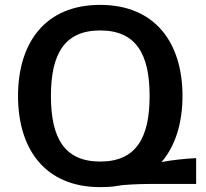

<svg xmlns="http://www.w3.org/2000/svg" viewBox="-20 -755 845 788"><path d="M391 -630C538 -630 594 -534 594 -361C594 -188 538 -92 391 -92C245 -92 189 -188 189 -361C189 -534 245 -630 391 -630ZM729 -361C729 -579 617 -735 391 -735C165 -735 54 -579 54 -361C54 -143 165 13 391 13C414 13 435 12 455 9H454L468 7C486 3 553 0 591 0H785V-106C740 -104 685 -98 643 -90C700 -156 729 -251 729 -361Z"/></svg>

Font: Perun SemiBold
Style: Regular
Weight: 600
Foundry: Copyright (c) Stefan Peev, Context Ltd, 2016
Version: Version 1.089